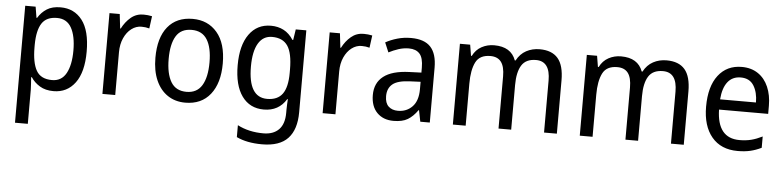

<svg xmlns="http://www.w3.org/2000/svg" viewBox="-46 -787 5171 1269"><g transform="rotate(5 2539.0 -153.0)"><path d="M312 -546Q403 -546 456 -477Q509 -408 509 -269Q509 -133 456 -61.5Q403 10 313 10Q259 10 222 -12.5Q185 -35 163 -69H158Q159 -51 161 -28Q163 -5 163 13V240H78V-536H147L159 -463H163Q186 -501 221.5 -523.5Q257 -546 312 -546ZM295 -474Q225 -474 194.5 -427.5Q164 -381 163 -286V-268Q163 -166 192.5 -114Q222 -62 297 -62Q360 -62 390.5 -117.5Q421 -173 421 -269Q421 -365 390.5 -419.5Q360 -474 295 -474Z M862 -546Q876 -546 891 -544.5Q906 -543 919 -540L908 -458Q884 -465 856 -465Q820 -465 789.5 -442Q759 -419 740.5 -378Q722 -337 722 -284V0H637V-536H705L716 -441H720Q743 -486 778.5 -516Q814 -546 862 -546Z M1412 -269Q1412 -139 1353 -64.5Q1294 10 1187 10Q1120 10 1070 -23.5Q1020 -57 992.5 -119.5Q965 -182 965 -269Q965 -402 1023.5 -474Q1082 -546 1189 -546Q1290 -546 1351 -474.5Q1412 -403 1412 -269ZM1053 -269Q1053 -171 1085.5 -116.5Q1118 -62 1189 -62Q1258 -62 1291 -116Q1324 -170 1324 -269Q1324 -367 1291 -420Q1258 -473 1188 -473Q1117 -473 1085 -420Q1053 -367 1053 -269Z M1708 -546Q1755 -546 1792.5 -526.5Q1830 -507 1857 -465H1862L1873 -536H1943V8Q1943 122 1888 181Q1833 240 1716 240Q1616 240 1547 207V128Q1622 167 1719 167Q1785 167 1821.5 130Q1858 93 1858 19V0Q1858 -14 1859 -36Q1860 -58 1861 -72H1857Q1807 10 1708 10Q1615 10 1563 -62Q1511 -134 1511 -267Q1511 -399 1563.5 -472.5Q1616 -546 1708 -546ZM1722 -473Q1662 -473 1630.5 -419.5Q1599 -366 1599 -266Q1599 -62 1724 -62Q1793 -62 1825.5 -106.5Q1858 -151 1858 -246V-268Q1858 -377 1825.5 -425Q1793 -473 1722 -473Z M2323 -546Q2337 -546 2352 -544.5Q2367 -543 2380 -540L2369 -458Q2345 -465 2317 -465Q2281 -465 2250.5 -442Q2220 -419 2201.5 -378Q2183 -337 2183 -284V0H2098V-536H2166L2177 -441H2181Q2204 -486 2239.5 -516Q2275 -546 2323 -546Z M2637 -546Q2726 -546 2767.5 -501Q2809 -456 2809 -364V0H2746L2731 -75H2728Q2698 -32 2662.5 -11Q2627 10 2569 10Q2500 10 2459 -32Q2418 -74 2418 -149Q2418 -229 2474.5 -273Q2531 -317 2645 -321L2725 -324V-357Q2725 -422 2700.5 -449Q2676 -476 2629 -476Q2594 -476 2560.5 -465Q2527 -454 2496 -438L2469 -502Q2503 -521 2546 -533.5Q2589 -546 2637 -546ZM2657 -260Q2574 -257 2540 -229Q2506 -201 2506 -149Q2506 -103 2529.5 -81Q2553 -59 2592 -59Q2650 -59 2687.5 -98Q2725 -137 2725 -213V-263Z M3491 -546Q3572 -546 3612 -499.5Q3652 -453 3652 -353V0H3567V-345Q3567 -473 3473 -473Q3406 -473 3377.5 -427.5Q3349 -382 3349 -296V0H3265V-346Q3265 -411 3241.5 -442Q3218 -473 3170 -473Q3099 -473 3073 -421.5Q3047 -370 3047 -279V0H2962V-536H3030L3042 -463H3047Q3068 -505 3106 -525.5Q3144 -546 3189 -546Q3301 -546 3333 -458H3338Q3362 -503 3402 -524.5Q3442 -546 3491 -546Z M4333 -546Q4414 -546 4454 -499.5Q4494 -453 4494 -353V0H4409V-345Q4409 -473 4315 -473Q4248 -473 4219.5 -427.5Q4191 -382 4191 -296V0H4107V-346Q4107 -411 4083.5 -442Q4060 -473 4012 -473Q3941 -473 3915 -421.5Q3889 -370 3889 -279V0H3804V-536H3872L3884 -463H3889Q3910 -505 3948 -525.5Q3986 -546 4031 -546Q4143 -546 4175 -458H4180Q4204 -503 4244 -524.5Q4284 -546 4333 -546Z M4832 -546Q4895 -546 4940 -515.5Q4985 -485 5008.5 -430.5Q5032 -376 5032 -306V-252H4706Q4710 -63 4858 -63Q4901 -63 4936 -72Q4971 -81 5009 -100V-25Q4972 -7 4935.5 1.5Q4899 10 4852 10Q4741 10 4680 -63Q4619 -136 4619 -264Q4619 -398 4676 -472Q4733 -546 4832 -546ZM4831 -476Q4776 -476 4744.5 -436Q4713 -396 4707 -320H4945Q4945 -387 4917.5 -431.5Q4890 -476 4831 -476Z"/></g></svg>

Font: Noto Sans Thai SemCond
Style: Regular
Weight: 400
Width: 4
Designer: Monotype Design Team
Foundry: Monotype Imaging Inc.
Version: Version 2.002; ttfautohint (v1.8.4.7-5d5b)